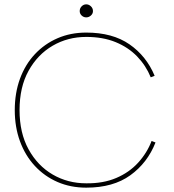

<svg xmlns="http://www.w3.org/2000/svg" viewBox="-20 -857 799 884"><path d="M377 -777Q365 -777 356 -785.5Q347 -794 347 -806Q347 -819 356 -828Q365 -837 377 -837Q389 -837 398.5 -828Q408 -819 408 -806Q408 -794 398.5 -785.5Q389 -777 377 -777ZM48 -350Q48 -429 72 -494.5Q96 -560 140.5 -607.5Q185 -655 245 -681Q305 -707 377 -707Q498 -707 576 -653Q654 -599 692 -508L674 -501Q652 -555 611.5 -597Q571 -639 512.5 -663Q454 -687 377 -687Q292 -687 222.5 -646.5Q153 -606 111.5 -531Q70 -456 70 -350Q70 -245 111.5 -169.5Q153 -94 222.5 -53.5Q292 -13 377 -13Q455 -12 515 -37.5Q575 -63 616 -108Q657 -153 678 -208L696 -201Q659 -107 580 -50Q501 7 377 7Q305 7 245 -19Q185 -45 140.5 -93Q96 -141 72 -206.5Q48 -272 48 -350Z"/></svg>

Font: Albert Sans Thin
Style: Regular
Weight: 250
Designer: Andreas Rasmussen
Foundry: a.Foundry
Version: Version 1.025